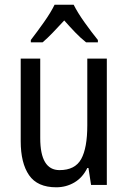

<svg xmlns="http://www.w3.org/2000/svg" viewBox="-20 -786 545 816"><path d="M434 -537V0H367L356 -72H351Q331 -31 296 -10.5Q261 10 219 10Q139 10 103.5 -41.5Q68 -93 68 -186V-537H151V-199Q151 -63 233 -63Q299 -63 325 -110Q351 -157 351 -253V-537ZM293 -766Q310 -732 340 -690Q370 -648 396 -616V-606H346Q323 -624 300 -648Q277 -672 253 -699Q228 -672 204.5 -647.5Q181 -623 161 -606H111V-616Q138 -651 167 -692Q196 -733 212 -766Z"/></svg>

Font: Noto Sans Myanmar Condensed
Style: Regular
Weight: 400
Width: 3
Designer: Monotype Design Team
Foundry: Monotype Imaging Inc.
Version: Version 2.107; ttfautohint (v1.8.4.7-5d5b)